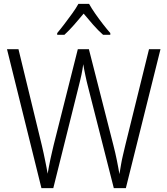

<svg xmlns="http://www.w3.org/2000/svg" viewBox="-20 -967 860 987"><path d="M805 -714 627 0H565L433 -519Q429 -534 425.5 -549Q422 -564 419 -579Q416 -594 413 -608.5Q410 -623 408 -637Q406 -624 404 -611Q402 -598 399 -584Q396 -570 392.5 -555.5Q389 -541 385 -525L254 0H193L16 -714H75L195 -220Q200 -198 204.5 -178Q209 -158 212.5 -139.5Q216 -121 219.5 -104.5Q223 -88 225 -74Q228 -92 231.5 -110.5Q235 -129 239 -148Q243 -167 247.5 -185.5Q252 -204 256 -222L380 -714H437L563 -220Q568 -200 572.5 -181Q577 -162 580.5 -144Q584 -126 587.5 -108Q591 -90 594 -72Q598 -96 602 -120Q606 -144 612 -169Q618 -194 624 -220L746 -714ZM438 -947Q450 -925 469.5 -897Q489 -869 510 -842Q531 -815 547 -797V-788H510Q485 -810 459 -839.5Q433 -869 410 -897Q387 -869 361 -839.5Q335 -810 311 -788H274V-797Q291 -817 311.5 -844Q332 -871 351.5 -898Q371 -925 383 -947Z"/></svg>

Font: Noto Sans Hebrew SemiCondensed Light
Style: Regular
Weight: 300
Width: 4
Designer: Monotype Design Team
Foundry: Monotype Imaging Inc.
Version: Version 2.003